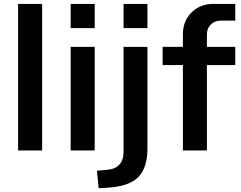

<svg xmlns="http://www.w3.org/2000/svg" viewBox="-20 -783 1255 999"><path d="M74.2 0V-762.7H199.2V0Z M347.7 -636.7V-762.7H472.7V-636.7ZM347.7 0V-539.1H472.7V0Z M623 -636.7V-762.7H747.1V-636.7ZM484.4 105.5 536.1 100.6Q623 93.8 623 5.9V-539.1H747.1V-9.8Q747.1 89.8 699.7 138.2Q652.3 186.5 542 193.4L493.2 196.3Z M931.6 0V-444.3H826.2V-539.1H931.6V-604.5Q931.6 -673.8 976.6 -718.3Q1021.5 -762.7 1090.8 -762.7H1204.1V-675.8H1128.9Q1097.7 -675.8 1077.1 -655.8Q1056.6 -635.7 1056.6 -604.5V-539.1H1204.1V-444.3H1056.6V0Z"/></svg>

Font: Min Sans SemiBold
Style: Regular
Weight: 600
Designer: Jinseong-Kim, NotoSansCJK, Nunito
Foundry: Jinseong-Kim
Version: Version 1.400;Glyphs 3.1.2 (3151)